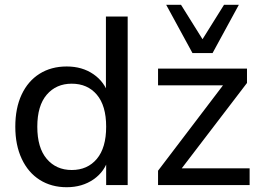

<svg xmlns="http://www.w3.org/2000/svg" viewBox="-20 -774 1093 803"><path d="M259 9Q195 9 146.5 -21.5Q98 -52 71 -109.5Q44 -167 44 -244Q44 -322 70.5 -378.5Q97 -435 145.5 -465.5Q194 -496 259 -496Q324 -496 371 -463.5Q418 -431 434 -377H423V-705H514V0H424V-113H434Q419 -57 371.5 -24Q324 9 259 9ZM280 -63Q346 -63 385 -109.5Q424 -156 424 -244Q424 -332 385 -378Q346 -424 280 -424Q215 -424 175.5 -378Q136 -332 136 -244Q136 -156 175.5 -109.5Q215 -63 280 -63ZM641 0V-60L930 -440V-417H641V-487H1013V-427L721 -45V-70H1024V0ZM785 -552 675 -754H737L827 -610L917 -754H979L869 -552Z"/></svg>

Font: Nunito Sans 12pt Medium
Style: Regular
Weight: 500
Designer: Vernon Adams
Foundry: Vernon Adams
Version: Version 3.101;gftools[0.9.27]